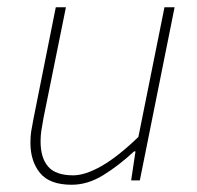

<svg xmlns="http://www.w3.org/2000/svg" viewBox="-20 -498 544 530"><path d="M178 12Q117 12 90.5 -20.5Q64 -53 64 -104Q64 -122 66 -134.5Q68 -147 72 -168L134 -478H162L100 -172Q96 -150 94 -136.5Q92 -123 92 -108Q92 -62 113 -38Q134 -14 182 -14Q215 -14 260 -39.5Q305 -65 362 -120L434 -478H462L366 0H342L354 -80H350Q308 -41 265 -14.5Q222 12 178 12Z"/></svg>

Font: Source Sans 3 ExtraLight
Style: Italic
Weight: 250
Italic angle: -11°
Designer: Paul D. Hunt
Foundry: Adobe
Version: Version 3.046;hotconv 1.0.118;makeotfexe 2.5.65603